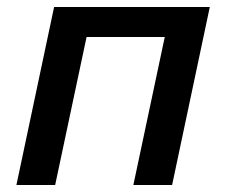

<svg xmlns="http://www.w3.org/2000/svg" viewBox="-20 -530 647 550"><path d="M27 0 135 -510H581L473 0H362L452 -424H228L138 0Z"/></svg>

Font: Saira Medium
Style: Italic
Weight: 500
Italic angle: -12°
Designer: Hector Gatti with collaboration of the Omnibus-Type team
Foundry: Omnibus-Type
Version: Version 1.100; ttfautohint (v1.8.3)